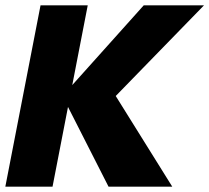

<svg xmlns="http://www.w3.org/2000/svg" viewBox="-31 -700 785 720"><path d="M121 -680H298L240 -381L508 -680H734L403 -340L615 0H376L224 -299L166 0H-11Z"/></svg>

Font: Teachers ExtraBold
Style: Italic
Weight: 800
Designer: Alfredo Marco Pradil & Chank Diesel
Version: Version 0.009